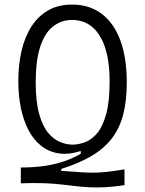

<svg xmlns="http://www.w3.org/2000/svg" viewBox="-20 -692 634 839"><path d="M524 117Q478 124 441.5 126Q405 128 374 126.5Q343 125 312.5 121.5Q282 118 247.5 114Q213 110 170 108.5Q127 107 71 109V40Q100 40 128 38Q156 36 182 32Q208 28 233.5 21Q259 14 284 4Q309 -6 333 -20V-32Q279 -15 235.5 -22Q192 -29 159 -55.5Q126 -82 104 -124.5Q82 -167 71 -221Q60 -275 60 -337Q60 -408 74 -469Q88 -530 117 -575.5Q146 -621 190 -646.5Q234 -672 295 -672Q371 -672 424.5 -631.5Q478 -591 506 -515Q534 -439 534 -331Q534 -252 518.5 -192Q503 -132 469 -87.5Q435 -43 380 -10.5Q325 22 248 46V55Q285 57 316 59.5Q347 62 377 62.5Q407 63 442 59.5Q477 56 524 48ZM297 -60Q324 -60 352.5 -71Q381 -82 405 -110.5Q429 -139 444 -193.5Q459 -248 459 -335Q459 -402 448.5 -449.5Q438 -497 420.5 -527.5Q403 -558 382 -575Q361 -592 338.5 -598.5Q316 -605 296 -605Q249 -605 212.5 -577Q176 -549 156 -488.5Q136 -428 136 -332Q136 -248 151 -194.5Q166 -141 190 -112Q214 -83 242.5 -71.5Q271 -60 297 -60Z"/></svg>

Font: Bricolage Grotesque SemiCondensed Light
Style: Regular
Weight: 300
Width: 4
Designer: Mathieu Triay
Foundry: Atelier Triay
Version: Version 1.000;gftools[0.9.30]